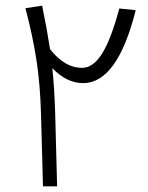

<svg xmlns="http://www.w3.org/2000/svg" viewBox="-20 -659 522 679"><path d="M460 -623Q395 -365 274 -365Q216 -365 165 -418Q172 -354 175 -263L182 0H132L125 -257Q122 -361 109 -446Q96 -531 70 -630L129 -639Q146 -557 157 -485Q209 -419 270 -419Q309 -419 340.5 -468.5Q372 -518 402 -629Z"/></svg>

Font: FiraGO Light
Style: Italic
Weight: 300
Italic angle: -8°
Designer: bBox Type GmbH
Foundry: bBox Type GmbH
Version: Version 1.001